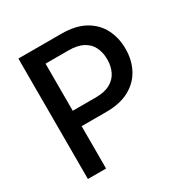

<svg xmlns="http://www.w3.org/2000/svg" viewBox="-166 -865 972 1004"><g transform="rotate(-30 319.5 -363.5)"><path d="M79.9 0V-727.3H339.1Q424 -727.3 479.8 -696.4Q535.5 -665.5 563.2 -612Q590.9 -558.6 590.9 -491.8Q590.9 -424.7 563 -371.3Q535.2 -317.8 479.2 -286.8Q423.3 -255.7 338.8 -255.7H160.5V-348.7H328.8Q382.5 -348.7 415.8 -367.4Q449.2 -386 464.8 -418.3Q480.5 -450.6 480.5 -491.8Q480.5 -533 464.8 -565Q449.2 -596.9 415.7 -615.1Q382.1 -633.2 327.4 -633.2H189.6V0Z"/></g></svg>

Font: InterMG Medium
Style: Regular
Weight: 500
Designer: Rasmus Andersson
Foundry: rsms
Version: Version 3.019;December 26, 2023;FontCreator 15.0.0.2955 64-b